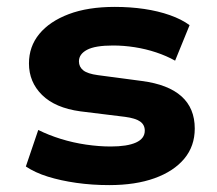

<svg xmlns="http://www.w3.org/2000/svg" viewBox="-20 -526 630 557"><path d="M297 11Q247 11 201.5 4.5Q156 -2 119 -13.5Q82 -25 55 -43L91 -149Q121 -134 156.5 -123Q192 -112 229.5 -106.5Q267 -101 301 -101Q349 -101 374.5 -112.5Q400 -124 400 -147Q400 -164 386.5 -173.5Q373 -183 343 -187L213 -203Q140 -213 102 -250.5Q64 -288 64 -342Q64 -391 94 -427.5Q124 -464 179.5 -485Q235 -506 313 -506Q358 -506 398.5 -500Q439 -494 473 -482Q507 -470 530 -453L488 -350Q463 -364 433 -374Q403 -384 371 -389Q339 -394 308 -394Q256 -394 232.5 -381.5Q209 -369 209 -348Q209 -332 221.5 -322Q234 -312 264 -308L392 -291Q468 -281 506.5 -246.5Q545 -212 545 -153Q545 -102 514.5 -65.5Q484 -29 428.5 -9Q373 11 297 11Z"/></svg>

Font: Nunito Sans 10pt SemiExpanded ExtraBold
Style: Regular
Weight: 800
Width: 6
Designer: Vernon Adams
Foundry: Vernon Adams
Version: Version 3.101;gftools[0.9.27]